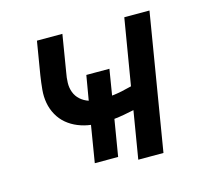

<svg xmlns="http://www.w3.org/2000/svg" viewBox="-82 -613 763 707"><g transform="rotate(-15 300.0 -260.0)"><path d="M362 0 392 -181Q373 -177 354 -173.5Q335 -170 316 -168L293 -29H204L227 -169Q202 -172 178.5 -181.5Q155 -191 136.5 -206.5Q118 -222 106 -243.5Q94 -265 89.5 -289.5Q85 -314 87.5 -340.5Q90 -367 94 -393L115 -520H212L189 -380Q185 -360 184.5 -340.5Q184 -321 190.5 -304Q197 -287 210.5 -275Q224 -263 242 -257L258 -351H346L330 -253Q349 -255 368 -259Q387 -263 406 -268L448 -520H544L458 0Z"/></g></svg>

Font: Iosevka SS04 Medium Extended
Style: Italic
Weight: 500
Width: 7
Italic angle: -9°
Monospace: yes
Designer: Belleve Invis
Foundry: Belleve Invis
Version: Version 19.0.0; ttfautohint (v1.8.4)